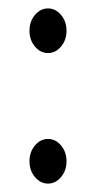

<svg xmlns="http://www.w3.org/2000/svg" viewBox="-20 -426 228 456"><path d="M63 -5.5Q50 -21 50 -43Q50 -65 63 -80.5Q76 -96 94 -96Q112 -96 125 -80.5Q138 -65 138 -43Q138 -21 125 -5.5Q112 10 94 10Q76 10 63 -5.5ZM63 -315.5Q50 -331 50 -353Q50 -375 63 -390.5Q76 -406 94 -406Q112 -406 125 -390.5Q138 -375 138 -353Q138 -331 125 -315.5Q112 -300 94 -300Q76 -300 63 -315.5Z"/></svg>

Font: Trochut
Style: Regular
Weight: 400
Designer: Andreu Balius
Foundry: Andreu Balius
Version: Version 1.001